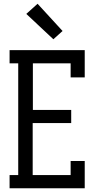

<svg xmlns="http://www.w3.org/2000/svg" viewBox="-20 -1002 540 1022"><path d="M31 0V-70H77V-665H31V-735H431V-590H356V-665H155V-417H359V-347H154V-70H356V-145H431V0ZM264 -793 120 -928 180 -982 313 -837Z"/></svg>

Font: Iosevka Slab
Style: Regular
Weight: 400
Monospace: yes
Designer: Belleve Invis
Foundry: Belleve Invis
Version: Version 11.2.4; ttfautohint (v1.8.3)